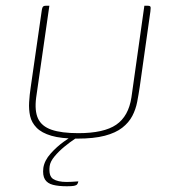

<svg xmlns="http://www.w3.org/2000/svg" viewBox="-20 -480 600 669"><path d="M467 -178Q463 -151 458 -125Q453 -99 441 -76Q429 -53 406 -35Q383 -17 345 -7Q307 3 249 3Q193 3 159 -7Q125 -17 107.5 -35Q90 -53 85 -75.5Q80 -98 81.5 -124Q83 -150 87 -176L125 -440Q126 -448 127.5 -452.5Q129 -457 132 -458.5Q135 -460 140 -460H152L106 -140Q100 -94 112.5 -67Q125 -40 159.5 -28Q194 -16 253 -16Q342 -16 385 -45.5Q428 -75 438 -141L483 -460H494Q500 -460 502.5 -458.5Q505 -457 505 -452.5Q505 -448 504 -440ZM213 169Q184 169 164.5 164Q145 159 136.5 145Q128 131 131 105Q135 79 156.5 55Q178 31 202.5 13.5Q227 -4 240 -11H267Q259 -8 241.5 3.5Q224 15 204.5 31Q185 47 170 65Q155 83 153 99Q149 133 165 143.5Q181 154 212 154Q221 154 229.5 153.5Q238 153 244.5 152.5Q251 152 253 152Q252 158 249 162Q246 166 238 167.5Q230 169 213 169Z"/></svg>

Font: Genos Thin Thin
Style: Italic
Weight: 250
Italic angle: -8°
Version: Version 1.010